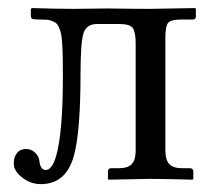

<svg xmlns="http://www.w3.org/2000/svg" viewBox="-20 -451 542 483"><path d="M95.2 -23.4Q110.8 -23.4 121.1 -58.1Q138.2 -117.2 138.2 -258.8Q138.2 -286.6 137.9 -303.2Q137.7 -319.8 136.7 -336.9Q135.7 -354 134.3 -362.5Q132.8 -371.1 129.4 -379.6Q126 -388.2 122.3 -391.6Q118.7 -395 111.8 -397.9Q105 -400.9 97.7 -401.4Q90.3 -401.9 79.1 -401.9Q65.4 -401.9 61.5 -403.3Q57.6 -404.8 57.6 -411.1V-428.7L60.5 -430.7Q123.5 -428.7 164.1 -428.7L250 -429.7Q316.4 -428.7 358.9 -428.7L470.2 -430.7L472.7 -428.7V-409.2Q472.7 -401.9 464.8 -401.9H436.5Q409.7 -401.9 402.8 -393.3Q396 -384.8 396 -355.5V-71.8Q396 -49.3 405.5 -38.6Q415 -27.8 439 -27.8H458Q466.3 -27.8 466.3 -19.5V-1L464.4 1Q396 -1 356.9 -1L253.4 1L251.5 -1V-19.5Q251.5 -27.8 259.3 -27.8H278.3Q302.2 -27.8 311.8 -38.6Q321.3 -49.3 321.3 -71.8V-341.8Q321.3 -370.1 314 -380.4Q306.6 -390.6 280.8 -390.6H224.1Q196.8 -390.6 189.7 -366.2Q182.6 -341.8 182.6 -266.1Q182.6 -120.6 166 -59.6Q146.5 12.2 82.5 12.2Q57.6 12.2 36.1 -4.2Q14.6 -20.5 14.6 -40Q14.6 -55.7 22.7 -65.9Q30.8 -76.2 45.9 -76.2Q58.6 -76.2 68.4 -66.9Q78.1 -57.6 79.1 -45.9Q81.5 -23.4 95.2 -23.4Z"/></svg>

Font: Libertinage
Style: b
Weight: 400
Designer: OSP
Foundry: OSP
Version: Version 1.0; 2008; OFL relea